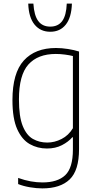

<svg xmlns="http://www.w3.org/2000/svg" viewBox="-20 -814 536 1064"><path d="M214.5 230Q182.5 230 145.8 223.8Q109 217.5 80.5 206V172Q117 185 150.2 191Q183.5 197 215 197Q299 197 341.5 156.8Q384 116.5 384 14.5V-53.5H381Q359 -28 323.2 -9.5Q287.5 9 240 9Q188 9 144.8 -15.5Q101.5 -40 75.2 -98.5Q49 -157 49 -259Q49 -409.5 112 -478.8Q175 -548 290 -548Q322 -548 356.8 -542.5Q391.5 -537 418 -528.5V12Q418 130.5 366.2 180.2Q314.5 230 214.5 230ZM242 -24Q282.5 -24 321.2 -43.8Q360 -63.5 384 -103.5V-503.5Q366 -508 340.2 -511.5Q314.5 -515 289 -515Q190 -515 137.5 -456.8Q85 -398.5 85 -263Q85 -167.5 106 -115.8Q127 -64 162.5 -44Q198 -24 242 -24ZM258.5 -638Q204 -638 171.5 -677.8Q139 -717.5 136.5 -794H165Q169 -728.5 192 -697.5Q215 -666.5 258.5 -666.5Q302 -666.5 324.8 -697.5Q347.5 -728.5 350 -794H378.5Q376 -717 344.5 -677.5Q313 -638 258.5 -638Z"/></svg>

Font: Encode Sans SmCnd Th
Style: Regular
Weight: 100
Width: 4
Designer: Multiple Designers
Foundry: Impallari Type
Version: Version 3.002; ttfautohint (v1.8.3) -l 8 -r 50 -G 200 -x 14 